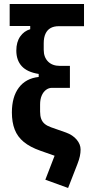

<svg xmlns="http://www.w3.org/2000/svg" viewBox="-20 -760 439 953"><path d="M397 -630H272Q248 -630 231.5 -621Q215 -612 206 -593Q197 -574 197 -545V-513Q197 -476 218.5 -454.5Q240 -433 277 -433H327V-324H238Q222 -324 208.5 -314Q195 -304 187 -285.5Q179 -267 179 -241V-206Q179 -185 184.5 -170Q190 -155 202 -145Q214 -135 234 -128L308 -102Q341 -90 360.5 -67Q380 -44 380 -18Q380 -2 376.5 15Q373 32 364 55L318 173L205 132L251 13L180 -12Q129 -30 98 -55.5Q67 -81 53 -117Q39 -153 39 -202Q39 -279 73.5 -325Q108 -371 172 -378V-393Q115 -402 88 -431.5Q61 -461 61 -509Q61 -551 80 -578.5Q99 -606 130 -615V-631H28V-740H397Z"/></svg>

Font: IBM Plex Sans Condensed
Style: Bold
Weight: 700
Width: 3
Designer: Mike Abbink, Paul van der Laan, Pieter van Rosmalen
Foundry: Bold Monday
Version: Version 3.201